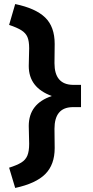

<svg xmlns="http://www.w3.org/2000/svg" viewBox="-20 -724 461 948"><path d="M55 204 25 104Q63 92 84.5 79Q106 66 115 44.5Q124 23 124 -14L122 -102Q122 -212 236 -250Q122 -291 122 -398L124 -486Q124 -521 115.5 -541Q107 -561 85.5 -574.5Q64 -588 25 -601L55 -704Q156 -683 203 -637.5Q250 -592 250 -507L249 -412Q249 -307 339 -305H380V-195H337Q249 -193 249 -88L250 7Q250 89 203.5 135.5Q157 182 55 204Z"/></svg>

Font: Readex Pro SemiBold
Style: Regular
Weight: 600
Designer: Bonnie Shaver-Troup, Thomas Jockin
Foundry: Lexend
Version: Version 1.204; ttfautohint (v1.8.4.7-5d5b)